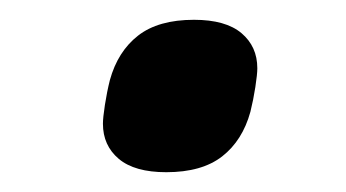

<svg xmlns="http://www.w3.org/2000/svg" viewBox="-20 -401 350 194"><path d="M148 -227Q116 -227 100 -240.5Q84 -254 84 -276Q84 -282 86 -295Q88 -308 91 -320Q99 -349 119.5 -365Q140 -381 176 -381Q208 -381 224 -367.5Q240 -354 240 -332Q240 -326 238 -313Q236 -300 233 -288Q225 -259 204.5 -243Q184 -227 148 -227Z"/></svg>

Font: IBM Plex Sans Cond SmBld
Style: Italic
Weight: 600
Width: 3
Italic angle: -11°
Designer: Mike Abbink, Paul van der Laan, Pieter van Rosmalen
Foundry: Bold Monday
Version: Version 1.3